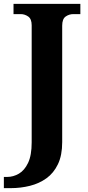

<svg xmlns="http://www.w3.org/2000/svg" viewBox="-40 -734 456 994"><path d="M-20 240V182H-3Q29 182 58 165Q87 148 105.5 109Q124 70 124 3V-603Q124 -636 106 -648.5Q88 -661 67 -661H30V-714H376V-661H340Q318 -661 300 -648.5Q282 -636 282 -601V2Q282 70 260 116Q238 162 200.5 189Q163 216 115 228Q67 240 16 240Z"/></svg>

Font: Noto Serif Sinhala
Style: Bold
Weight: 700
Designer: Jelle Bosma - Monotype Design Team
Foundry: Monotype Imaging Inc.
Version: Version 2.007; ttfautohint (v1.8.4.7-5d5b)